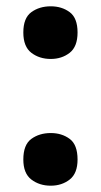

<svg xmlns="http://www.w3.org/2000/svg" viewBox="-20 -576 321 609"><path d="M54 -70Q54 -117 79.5 -135.5Q105 -154 141 -154Q176 -154 201 -135.5Q226 -117 226 -70Q226 -26 201 -6.5Q176 13 141 13Q105 13 79.5 -6.5Q54 -26 54 -70ZM54 -473Q54 -519 79.5 -537.5Q105 -556 141 -556Q176 -556 201 -537.5Q226 -519 226 -473Q226 -428 201 -408.5Q176 -389 141 -389Q105 -389 79.5 -408.5Q54 -428 54 -473Z"/></svg>

Font: Noto Sans Lao
Style: Bold
Weight: 700
Designer: Monotype Design Team
Foundry: Monotype Imaging Inc.
Version: Version 2.003